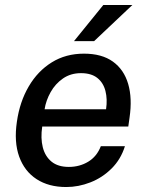

<svg xmlns="http://www.w3.org/2000/svg" viewBox="-20 -743 590 773"><path d="M246.5 10Q176 10 127.2 -21.8Q78.5 -53.5 57.2 -112.5Q36 -171.5 48 -253Q59.5 -333.5 95.8 -395.2Q132 -457 188.5 -492Q245 -527 318 -527Q390 -527 434.5 -495Q479 -463 496 -405.2Q513 -347.5 501.5 -269L496.5 -233.5H150Q143 -187 152.2 -150.2Q161.5 -113.5 187.5 -92.2Q213.5 -71 257 -71Q300.5 -71 335.2 -92Q370 -113 386 -154.5H483Q466.5 -101.5 429.2 -64.5Q392 -27.5 344 -8.8Q296 10 246.5 10ZM159.5 -303H407Q413 -343.5 404.5 -376.8Q396 -410 371.8 -429.2Q347.5 -448.5 306 -448.5Q264.5 -448.5 233.5 -427Q202.5 -405.5 183.8 -372Q165 -338.5 159.5 -303ZM278 -577.5 396 -723H513L359 -577.5Z"/></svg>

Font: Public Sans Thin Medium
Style: Italic
Weight: 500
Italic angle: -8°
Version: Version 2.001